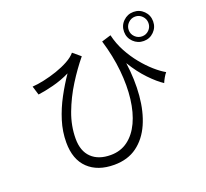

<svg xmlns="http://www.w3.org/2000/svg" viewBox="-142 -1014 1284 1198"><g transform="rotate(-20 500.0 -415.0)"><path d="M421 13Q312 13 249 -47Q186 -107 186 -220Q186 -292 208 -362.5Q230 -433 265.5 -499Q301 -565 341 -623Q286 -596 226.5 -581Q167 -566 126 -561L108 -620Q142 -622 186 -631.5Q230 -641 274 -656Q318 -671 354.5 -691Q391 -711 411 -735L461 -693Q409 -630 360.5 -552.5Q312 -475 280.5 -391Q249 -307 249 -222Q249 -140 294.5 -96Q340 -52 421 -52Q487 -52 535.5 -88Q584 -124 614 -188Q644 -252 654.5 -338Q665 -424 655 -525.5Q645 -627 612 -736L674 -755Q688 -695 716.5 -642.5Q745 -590 780.5 -546.5Q816 -503 853 -470.5Q890 -438 922 -420Q913 -410 902.5 -391.5Q892 -373 887 -360Q848 -385 799 -436Q750 -487 707 -558Q723 -443 714 -339.5Q705 -236 670 -157Q635 -78 573 -32.5Q511 13 421 13ZM858 -650Q818 -650 789.5 -678Q761 -706 761 -746Q761 -787 789.5 -815Q818 -843 858 -843Q898 -843 926 -815Q954 -787 954 -746Q954 -706 926 -678Q898 -650 858 -650ZM858 -681Q885 -681 904 -700Q923 -719 923 -746Q923 -773 904 -792.5Q885 -812 858 -812Q831 -812 811.5 -792.5Q792 -773 792 -746Q792 -719 811.5 -700Q831 -681 858 -681Z"/></g></svg>

Font: Zen Kaku Gothic New
Style: Regular
Weight: 400
Designer: Yoshimichi Ohira
Foundry: Positype
Version: Version 1.001